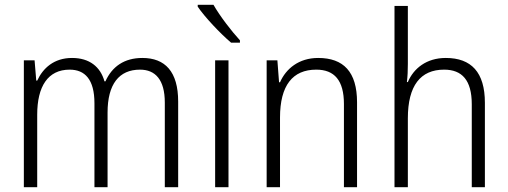

<svg xmlns="http://www.w3.org/2000/svg" viewBox="-20 -785 2130 805"><path d="M577 -542C501 -542 450 -506 422 -444H418C401 -505 355 -542 282 -542C206 -542 160 -499 136 -447H132L125 -532H80V0H136V-304C136 -423 181 -493 272 -493C336 -493 376 -452 376 -352V0H431V-313C431 -432 479 -493 567 -493C631 -493 671 -451 671 -355V0H727V-359C727 -485 672 -542 577 -542Z M875 -765H809V-757C838 -714 903 -645 949 -606H986V-616C950 -655 901 -719 875 -765ZM938 0V-532H882V0Z M1314 -542C1233 -542 1179 -497 1154 -440H1150L1143 -532H1098V0H1154V-292C1154 -427 1207 -493 1306 -493C1382 -493 1422 -448 1422 -349V0H1477V-356C1477 -484 1420 -542 1314 -542Z M1690 -517V-760H1634V0H1690V-289C1690 -426 1743 -493 1842 -493C1917 -493 1958 -449 1958 -348V0H2013V-354C2013 -482 1956 -542 1849 -542C1768 -542 1714 -498 1690 -441H1686C1689 -466 1690 -489 1690 -517Z"/></svg>

Font: Noto Sans SemiCondensed Light
Style: Regular
Weight: 300
Width: 4
Designer: Monotype Design Team
Foundry: Monotype Imaging Inc.
Version: Version 2.013